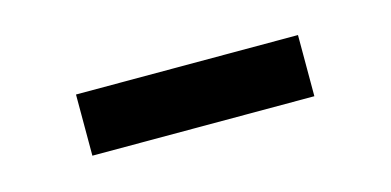

<svg xmlns="http://www.w3.org/2000/svg" viewBox="-27 -433 464 228"><g transform="rotate(-15 205.0 -319.5)"><path d="M68.4 -282.2V-357.4H341.3V-282.2Z"/></g></svg>

Font: Metrophobic
Style: Regular
Weight: 400
Designer: Vernon Adams
Foundry: Vernon Adams
Version: Version 3.200; ttfautohint (v1.8.4.7-5d5b);gftools[0.9.23]